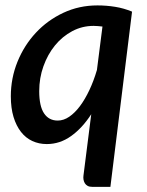

<svg xmlns="http://www.w3.org/2000/svg" viewBox="-20 -538 557 727"><path d="M398 169.5H329Q318.5 169.5 311.8 165.8Q305 162 301.2 155.8Q297.5 149.5 296.2 142Q295 134.5 296 127L325.5 -105.5Q291.5 -53 249.2 -22.8Q207 7.5 157 7.5Q127.5 7.5 102.5 -4Q77.5 -15.5 59.5 -38.5Q41.5 -61.5 31.2 -95.2Q21 -129 21 -173.5Q21 -242 46.2 -304.2Q71.5 -366.5 115.8 -414Q160 -461.5 219.8 -489.5Q279.5 -517.5 349 -517.5Q383 -517.5 415.8 -512.2Q448.5 -507 480 -494ZM198.5 -81.5Q221 -81.5 242.2 -96Q263.5 -110.5 282.8 -136.2Q302 -162 318.5 -197Q335 -232 347 -273L368 -437.5Q359.5 -438.5 351 -439.2Q342.5 -440 334.5 -440Q291 -440 253.5 -420Q216 -400 188.2 -366Q160.5 -332 144.5 -287.2Q128.5 -242.5 128.5 -193Q128.5 -136 146.8 -108.8Q165 -81.5 198.5 -81.5Z"/></svg>

Font: Lato Semibold
Style: Italic
Weight: 600
Italic angle: -7°
Designer: Lukasz Dziedzic
Foundry: tyPoland Lukasz Dziedzic
Version: Version 2.006; 2014-01-15